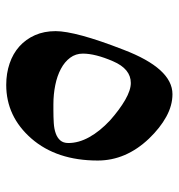

<svg xmlns="http://www.w3.org/2000/svg" viewBox="2 -614 582 626"><g transform="rotate(90 293.0 -301.0)"><path d="M250.5 -436.5Q204.6 -436.5 179.7 -378.4Q154.8 -320.8 154.8 -280.3Q154.8 -256.8 168.2 -238.8Q181.6 -220.7 204.6 -208.5Q227.5 -196.3 257.6 -190.2Q287.6 -184.1 320.3 -184.1H339.4Q361.3 -184.1 380.9 -185.3Q400.4 -186.5 414.8 -191.7Q429.2 -196.8 437.7 -206.5Q446.3 -216.3 446.3 -232.9Q446.3 -266.6 427.2 -301Q408.2 -335.4 372.6 -368.7Q337.4 -399.9 305.7 -418.2Q273.9 -436.5 250.5 -436.5ZM81.5 -191.4Q81.5 -223.1 96.4 -278.3Q111.3 -333.5 142.1 -412.6Q203.1 -572.3 287.1 -572.3Q323.7 -572.3 360.4 -552.2Q397 -532.2 432.1 -495.6Q503.4 -420.4 503.4 -328.6Q503.4 -194.8 431.6 -112.3Q359.9 -30.3 256.8 -30.3Q219.2 -30.3 187 -41.3Q154.8 -52.2 131.3 -73.2Q107.9 -94.2 94.7 -124Q81.5 -153.8 81.5 -191.4Z"/></g></svg>

Font: XB Zar
Style: Bold
Weight: 700
Designer: Behnam
Foundry: Irmug
Version: Version 8.005 2009